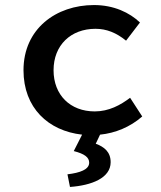

<svg xmlns="http://www.w3.org/2000/svg" viewBox="-20 -523 639 760"><path d="M376 10C436 4 495 -20 543 -62L495 -136C457 -107 411 -82 355 -82C258 -82 192 -147 192 -245C192 -344 260 -409 358 -409C402 -409 441 -393 479 -362L534 -434C493 -473 431 -503 352 -503C202 -503 73 -409 73 -245C73 -96 171 -5 305 10L272 75C315 86 333 100 333 121C333 148 297 161 247 167L257 217C342 211 418 182 418 119C418 78 392 58 359 46Z"/></svg>

Font: Source Code Pro Semibold
Style: Regular
Weight: 600
Monospace: yes
Designer: Paul D. Hunt
Foundry: Adobe Systems Incorporated
Version: Version 1.017;PS 1.000;hotconv 1.0.70;makeotf.lib2.5.5900